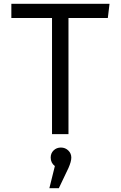

<svg xmlns="http://www.w3.org/2000/svg" viewBox="-20 -709 640 1015"><path d="M342 0H255V-614H40V-689H559L550 -614H342ZM357 124Q357 145 342 179L291 286H241L270 169Q248 152 248 124Q248 101 263.5 86Q279 71 302 71Q325 71 341 86.5Q357 102 357 124Z"/></svg>

Font: FiraDG Mono
Style: Regular
Weight: 400
Designer: Carrois Corporate & Edenspiekermann AG
Foundry: Carrois Corporate GbR & Edenspiekermann AG
Version: Version 3.206